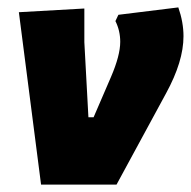

<svg xmlns="http://www.w3.org/2000/svg" viewBox="-20 -499 516 519"><path d="M462 -479Q476 -439 476 -401Q476 -333 429 -247L295 0H91L31 -466L208 -476V-385L219 -182H233L280 -291Q305 -349 305 -386Q305 -416 292 -442L300 -459Z"/></svg>

Font: Alegreya Sans Black
Style: Italic
Weight: 900
Italic angle: -7°
Designer: Juan Pablo del Peral
Foundry: Huerta Tipografica
Version: Version 2.007